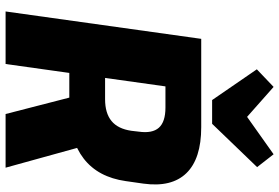

<svg xmlns="http://www.w3.org/2000/svg" viewBox="-176 -823 999 687"><g transform="rotate(90 323.5 -479.5)"><path d="M119 -700H435Q548 -700 599.5 -647Q651 -594 637 -493L628 -430Q614 -331 547.5 -279.5Q481 -228 369 -228H233L251 -356H335Q385 -356 413 -379Q441 -402 448 -450L451 -476Q458 -525 437 -548.5Q416 -572 365 -572H248L295 -614L209 0H21ZM320 -264H507L580 0H388ZM578 -900 423 -739H338L228 -899L291 -959L448 -820H336L532 -959Z"/></g></svg>

Font: Pathway Extreme SemiCondensed ExtraBold
Style: Italic
Weight: 800
Width: 4
Italic angle: -8°
Version: Version 1.001;gftools[0.9.26]